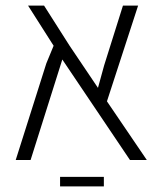

<svg xmlns="http://www.w3.org/2000/svg" viewBox="-20 -570 581 684"><path d="M503 0H443L202 -358L89 0H36L145 -344L171 -407L80 -550H137L228 -407L329 -257L351 -337L418 -550H472L361 -209ZM350 60V94H194V60Z"/></svg>

Font: Assistant Light
Style: Regular
Weight: 300
Designer: Hebrew By Ben Nathan, Latin by Paul Hunt
Version: Version 2.001;PS 002.001;hotconv 1.0.88;makeotf.lib2.5.64775